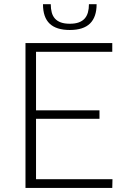

<svg xmlns="http://www.w3.org/2000/svg" viewBox="-20 -918 620 938"><path d="M529.5 -42.5 528.5 0H104.5V-707.5H528.5V-665H156V-379H466V-337.5H156V-42.5ZM321 -771.5Q255 -771.5 222.5 -802.5Q190 -833.5 190 -897.5H228Q228 -875 232.8 -857.2Q237.5 -839.5 248.5 -827.2Q259.5 -815 277.2 -808.5Q295 -802 321 -802Q347 -802 364.8 -808.5Q382.5 -815 393.5 -827.2Q404.5 -839.5 409.5 -857.2Q414.5 -875 414.5 -897.5H452Q452 -835 419.8 -803.2Q387.5 -771.5 321 -771.5Z"/></svg>

Font: Lato 2
Style: Regular
Weight: 300
Designer: Lukasz Dziedzic with Adam Twardoch and Botio Nikoltchev
Foundry: tyPoland Lukasz Dziedzic
Version: Version 2.015; 2015-08-06; http://www.latofonts.com/